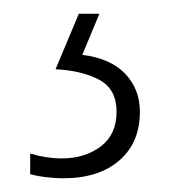

<svg xmlns="http://www.w3.org/2000/svg" viewBox="-20 -20 260 280"><path d="M184 143Q184 188 154 214Q124 240 72 240Q62 240 48.5 238.5Q35 237 24 234V204Q48 211 70 211Q104 211 127 193.5Q150 176 150 143Q150 110 125 96.5Q100 83 61 81L95 0H125L100 60Q141 65 162.5 87.5Q184 110 184 143Z"/></svg>

Font: Noto Sans Arabic UI XCn XLt
Style: Regular
Weight: 200
Width: 2
Designer: Monotype Design Team, Nadine Chahine and Nizar Qandah
Foundry: Monotype Imaging Inc.
Version: Version 2.010; ttfautohint (v1.8.4.7-5d5b)